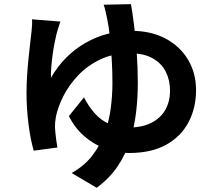

<svg xmlns="http://www.w3.org/2000/svg" viewBox="-20 -827 1040 924"><path d="M270.5 -723.2Q264.8 -707.3 260.1 -691.5Q255.3 -675.7 251.8 -662.9Q247.6 -643.8 242.2 -617.7Q236.9 -591.6 233.1 -562.8Q229.2 -534 226.9 -505.5Q224.5 -477 225.1 -452.1Q256.4 -507.4 298.6 -549.5Q340.7 -591.5 390.9 -620.3Q441.1 -649.1 496.8 -663.9Q552.4 -678.7 610.6 -678.7Q707 -678.7 776.9 -641.3Q846.8 -603.9 885.2 -539.3Q923.5 -474.7 923.5 -393.5Q923.5 -307.9 887.4 -239Q851.2 -170.2 779.7 -130.4Q708.1 -90.7 601.1 -90.7Q542.6 -90.7 486.4 -111.6Q430.3 -132.5 384.9 -172.2Q339.6 -211.8 311.6 -268.4L384 -358.3Q406.4 -315.2 435.3 -282.4Q464.1 -249.5 503.6 -231.3Q543.1 -213.1 597 -213.1Q661.8 -213.1 706.7 -235.1Q751.5 -257.1 774.9 -297.2Q798.3 -337.4 798.3 -391.2Q798.3 -440.5 778.3 -480.9Q758.4 -521.3 715.7 -545.9Q672.9 -570.6 604 -570.6Q524.4 -570.6 462.2 -540.7Q400 -510.9 355.7 -463.9Q311.4 -416.9 284.7 -363.9Q258.1 -311 248.9 -264.3Q246.5 -250.5 245.4 -239.2Q244.4 -228 244.6 -215Q244.8 -206.7 246.5 -188.6Q248.2 -170.6 250.9 -151.1Q253.5 -131.6 256.5 -117.2L142.3 -101.9Q126.6 -154.8 117.1 -230.3Q107.6 -305.8 107.6 -379.5Q107.6 -420.2 110.4 -463Q113.1 -505.8 117.3 -545.9Q121.5 -586 125.2 -619.6Q129 -653.1 131.7 -675.2Q133.5 -690.9 134.3 -706.9Q135.1 -722.9 134.1 -734ZM610.3 -807.1Q616.8 -770.7 624.5 -710.8Q632.2 -650.9 637.7 -577.6Q643.2 -504.2 643.2 -427Q643.2 -357.9 635.1 -288.1Q626.9 -218.2 606.1 -151.7Q585.4 -85.1 546.3 -26.9Q507.1 31.3 445.2 76.7L324.9 5.7Q386.3 -28.8 424.5 -78.7Q462.8 -128.6 484 -187Q505.3 -245.5 513.2 -307.3Q521.1 -369.2 521.1 -427.6Q521.1 -486.1 517.6 -543.5Q514.2 -600.8 508.8 -650.3Q503.5 -699.8 496.2 -733.6Q492.4 -752.3 488 -772.1Q483.6 -792 478.8 -804.3Z"/></svg>

Font: Noto Sans KR Thin
Style: Regular
Weight: 100
Designer: Ryoko NISHIZUKA 西塚涼子 (kana, bopomofo & ideographs); Paul D. Hunt (Latin, Greek & Cyrillic); Sandoll Communications 산돌커뮤니
Foundry: Adobe
Version: Version 2.004-H2;hotconv 1.0.118;makeotfexe 2.5.65603